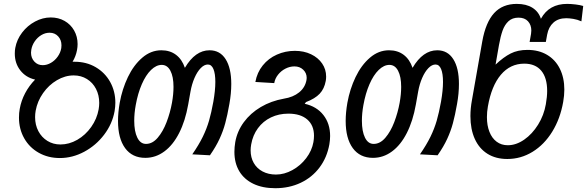

<svg xmlns="http://www.w3.org/2000/svg" viewBox="-20 -820 3094 1012"><path d="M80 -200Q80 -225.5 84 -246Q91.5 -289 112.5 -328.8Q133.5 -368.5 165 -400.5Q116.5 -411.5 87.2 -448.8Q58 -486 58 -537.5Q58 -555 60.5 -567.5Q68.5 -611.5 96.5 -648.2Q124.5 -685 164.8 -706.5Q205 -728 247.5 -728Q288 -728 320.2 -709.8Q352.5 -691.5 370.8 -659.2Q389 -627 389 -587.5Q389 -572.5 386 -556.5Q380 -523.5 362.5 -494.5H373.5Q435.5 -494.5 484.5 -465.8Q533.5 -437 560.8 -387.8Q588 -338.5 588 -278.5Q588 -258 584 -234Q572 -167 529 -110.2Q486 -53.5 424 -20.2Q362 13 295.5 13Q233.5 13 184.2 -14.8Q135 -42.5 107.5 -91.2Q80 -140 80 -200ZM500 -244Q503 -261.5 503 -277.5Q503 -318.5 486 -351.5Q469 -384.5 438.2 -403.5Q407.5 -422.5 368.5 -422.5Q323 -422.5 280 -397.2Q237 -372 207 -329.2Q177 -286.5 168 -236.5Q165 -219.5 165 -202.5Q165 -161.5 182.2 -128.8Q199.5 -96 230 -77.2Q260.5 -58.5 298.5 -58.5Q344.5 -58.5 387.5 -83.2Q430.5 -108 460.8 -150.8Q491 -193.5 500 -244ZM303 -566.5Q304 -571.5 304 -581Q304 -609.5 286.5 -628.5Q269 -647.5 241.5 -647.5Q218.5 -647.5 198 -635.2Q177.5 -623 163.2 -602.2Q149 -581.5 145 -558Q143.5 -550 143.5 -542.5Q143.5 -514.5 161 -495.5Q178.5 -476.5 205 -476.5Q227.5 -476.5 248.5 -488.8Q269.5 -501 284.2 -521.8Q299 -542.5 303 -566.5Z M602 -182.5Q602 -227 611 -278.5Q624 -350.5 654.2 -413.8Q684.5 -477 730 -516Q775.5 -555 830.5 -555Q876 -555 907.8 -531Q939.5 -507 954.5 -462.5Q1009 -555 1084.5 -555Q1139.5 -555 1169.2 -508.2Q1199 -461.5 1199 -377.5Q1199 -327 1189 -272Q1178.5 -212 1167.2 -170.5Q1156 -129 1137.2 -88.2Q1118.5 -47.5 1086.5 -1.5L993.5 -6.5Q1028 -56.5 1048.8 -99Q1069.5 -141.5 1081.8 -183.8Q1094 -226 1104.5 -284Q1115 -344 1115 -388Q1115 -432 1105 -456Q1095 -480 1075.5 -480Q1056.5 -480 1038 -461Q1019.5 -442 1005.2 -409.2Q991 -376.5 984 -337L972 -269.5Q956.5 -182 924.2 -118.8Q892 -55.5 846.2 -21.8Q800.5 12 746 12Q677 12 639.5 -39.2Q602 -90.5 602 -182.5ZM886.5 -278.5Q894.5 -323 894.5 -362Q894.5 -416 878.2 -447Q862 -478 832.5 -478Q803.5 -478 776 -451.2Q748.5 -424.5 727.5 -376.2Q706.5 -328 695.5 -266.5Q687.5 -223 687.5 -183.5Q687.5 -127.5 703.8 -94.5Q720 -61.5 749.5 -61.5Q783.5 -61.5 811.2 -94Q839 -126.5 858 -176.2Q877 -226 886.5 -278.5Z M1215.5 -19.5Q1215.5 -44 1220 -71Q1230 -128 1265 -175.8Q1300 -223.5 1354.5 -255.8Q1409 -288 1476.5 -300Q1525 -307.5 1556.8 -333.2Q1588.5 -359 1595.5 -398.5Q1596.5 -405.5 1596.5 -409.5Q1596.5 -435 1578.2 -452.5Q1560 -470 1532 -470Q1507.5 -470 1484.5 -458.2Q1461.5 -446.5 1445.5 -426.2Q1429.5 -406 1425.5 -382L1326 -388Q1335 -438 1365 -475.2Q1395 -512.5 1439.5 -532.2Q1484 -552 1534 -552Q1582 -552 1619.5 -534Q1657 -516 1678 -485.2Q1699 -454.5 1699 -416.5Q1699 -404 1697 -393.5Q1689.5 -352 1665 -326Q1640.5 -300 1593 -282L1586 -273Q1649 -259 1684.5 -213.8Q1720 -168.5 1720 -103Q1720 -83 1716 -59Q1703.5 10.5 1664.2 62.8Q1625 115 1564.8 143.5Q1504.5 172 1431 172Q1364 172 1315.5 148.8Q1267 125.5 1241.2 82.5Q1215.5 39.5 1215.5 -19.5ZM1632 -71Q1635 -88.5 1635 -104.5Q1635 -159.5 1599.5 -190.2Q1564 -221 1500 -221Q1449.5 -221 1408 -201Q1366.5 -181 1339.5 -144.2Q1312.5 -107.5 1304 -59Q1301 -42.5 1301 -27.5Q1301 10 1317.5 39Q1334 68 1364.5 84Q1395 100 1434.5 100Q1478.5 100 1521.2 76.5Q1564 53 1594 13.5Q1624 -26 1632 -71Z M1802 -182.5Q1802 -227 1811 -278.5Q1824 -350.5 1854.2 -413.8Q1884.5 -477 1930 -516Q1975.5 -555 2030.5 -555Q2076 -555 2107.8 -531Q2139.5 -507 2154.5 -462.5Q2209 -555 2284.5 -555Q2339.5 -555 2369.2 -508.2Q2399 -461.5 2399 -377.5Q2399 -327 2389 -272Q2378.5 -212 2367.2 -170.5Q2356 -129 2337.2 -88.2Q2318.5 -47.5 2286.5 -1.5L2193.5 -6.5Q2228 -56.5 2248.8 -99Q2269.5 -141.5 2281.8 -183.8Q2294 -226 2304.5 -284Q2315 -344 2315 -388Q2315 -432 2305 -456Q2295 -480 2275.5 -480Q2256.5 -480 2238 -461Q2219.5 -442 2205.2 -409.2Q2191 -376.5 2184 -337L2172 -269.5Q2156.5 -182 2124.2 -118.8Q2092 -55.5 2046.2 -21.8Q2000.5 12 1946 12Q1877 12 1839.5 -39.2Q1802 -90.5 1802 -182.5ZM2086.5 -278.5Q2094.5 -323 2094.5 -362Q2094.5 -416 2078.2 -447Q2062 -478 2032.5 -478Q2003.5 -478 1976 -451.2Q1948.5 -424.5 1927.5 -376.2Q1906.5 -328 1895.5 -266.5Q1887.5 -223 1887.5 -183.5Q1887.5 -127.5 1903.8 -94.5Q1920 -61.5 1949.5 -61.5Q1983.5 -61.5 2011.2 -94Q2039 -126.5 2058 -176.2Q2077 -226 2086.5 -278.5Z M2459.5 -208Q2459.5 -249 2467.5 -292L2522 -602Q2540 -702.5 2584.5 -751Q2629 -799.5 2704 -799.5Q2754 -799.5 2786.5 -779Q2819 -758.5 2831 -721Q2853 -761 2887.5 -780.2Q2922 -799.5 2969 -799.5Q2989 -799.5 3013.8 -796.5Q3038.5 -793.5 3054 -788.5L3044.5 -707.5Q3023.5 -717 3001.8 -720.5Q2980 -724 2964.5 -724Q2923 -724 2897.2 -701Q2871.5 -678 2864 -637.5L2857 -599H2771.5L2779 -641.5Q2780.5 -650.5 2780.5 -659Q2780.5 -688.5 2763 -707.8Q2745.5 -727 2713 -727Q2680.5 -727 2660.2 -708.2Q2640 -689.5 2629 -658.8Q2618 -628 2610 -582.5L2592 -479.5Q2634 -519 2671.5 -538Q2709 -557 2760 -557Q2819.5 -557 2863.5 -531Q2907.5 -505 2931 -457.5Q2954.5 -410 2954.5 -347.5Q2954.5 -317 2948.5 -283Q2933 -194.5 2890.8 -126Q2848.5 -57.5 2787 -19.8Q2725.5 18 2654 18Q2593 18 2549.2 -9.5Q2505.5 -37 2482.5 -88Q2459.5 -139 2459.5 -208ZM2857 -270.5Q2864 -310 2864 -340.5Q2864 -410 2833 -447.2Q2802 -484.5 2743.5 -484.5Q2669.5 -484.5 2620 -426Q2570.5 -367.5 2551.5 -258.5Q2546.5 -230.5 2546.5 -202.5Q2546.5 -158.5 2559.8 -125Q2573 -91.5 2597.8 -73Q2622.5 -54.5 2656.5 -54.5Q2700.5 -54.5 2743 -84Q2785.5 -113.5 2816.2 -163Q2847 -212.5 2857 -270.5Z"/></svg>

Font: JuliaMono Italic
Style: Regular
Weight: 400
Italic angle: -9°
Monospace: yes
Designer: cormullion
Foundry: corm
Version: Version 0.049; ttfautohint (v1.8.4)